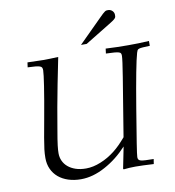

<svg xmlns="http://www.w3.org/2000/svg" viewBox="-97 -991 991 1090"><g transform="rotate(-10 398.5 -446.5)"><path d="M707.5 -28.3 703.1 0Q669.4 -2 643.3 -2.9Q617.2 -3.9 598.6 -3.9Q580.6 -3.9 563.5 -2.9Q546.4 -2 529.8 0L526.9 -3.9Q537.6 -57.1 543.7 -87.6Q549.8 -118.2 551.8 -127.9Q493.2 -64 422.4 -25.9Q351.1 13.2 282.2 13.2Q242.2 13.2 209.2 2.4Q176.3 -8.3 152.6 -28.3Q128.9 -48.3 116 -76.7Q103 -105 103 -140.1Q103 -165.5 106 -190.4Q111.8 -236.8 133.8 -354Q155.8 -474.6 166.3 -543.7Q176.8 -612.8 177.2 -633.3Q177.2 -642.6 174.6 -648.4Q171.9 -654.3 163.1 -657.5Q154.3 -660.6 137.7 -662.4Q121.1 -664.1 93.3 -665L97.2 -692.9Q136.7 -691.9 160.4 -691.2Q184.1 -690.4 192.4 -690.4Q208 -690.4 228.5 -691.2Q249 -691.9 274.4 -692.9L243.7 -539.6Q230.5 -473.6 219.7 -412.1Q209 -350.6 198.7 -290Q192.9 -257.3 189.5 -235.4Q186 -213.4 184.3 -198.5Q182.6 -183.6 181.9 -173.3Q181.2 -163.1 181.2 -153.8Q181.2 -130.4 190.4 -110.1Q199.7 -89.8 217.5 -74.7Q235.4 -59.6 261.2 -50.8Q287.1 -42 320.8 -42Q361.8 -42 405.8 -60.1Q428.7 -69.3 449 -81.3Q469.2 -93.3 488 -107.9Q506.8 -122.6 524.7 -140.6Q542.5 -158.7 560.5 -179.7L615.7 -517.6Q631.8 -616.7 631.8 -637.2Q631.8 -645 629.6 -650.1Q627.4 -655.3 618.7 -658.2Q609.9 -661.1 592.3 -662.6Q574.7 -664.1 544.4 -665L547.9 -692.9Q584.5 -690.9 616 -690.2Q647.5 -689.5 676.8 -689.5Q706.1 -689.5 736.1 -690.2Q766.1 -690.9 797.4 -692.9V-665Q771.5 -664.1 757.1 -663.1Q742.7 -662.1 735.1 -659.7Q727.5 -657.2 724.9 -652.3Q722.2 -647.5 719.7 -638.7Q701.2 -576.2 659.7 -326.2Q638.7 -200.2 628.2 -132.8Q617.7 -65.4 617.7 -54.7Q617.7 -45.9 621.1 -40.8Q624.5 -35.6 634 -33Q643.6 -30.3 661.4 -29.5Q679.2 -28.8 707.5 -28.3ZM446.3 -737.8H413.6L545.4 -869.1Q559.1 -882.8 567.1 -890.4Q575.2 -897.9 580.6 -901.4Q585.9 -904.8 589.8 -905.3Q593.8 -905.8 598.6 -905.8Q613.3 -905.8 623.3 -896Q633.3 -886.2 633.3 -872.1Q633.3 -866.2 632.8 -862.1Q632.3 -857.9 628.2 -853Q624 -848.1 615.5 -842Q606.9 -835.9 590.8 -826.2Z"/></g></svg>

Font: XB Kayhan
Style: Italic
Weight: 400
Italic angle: -12°
Designer: Behnam
Foundry: Irmug
Version: Version 7.300 2009